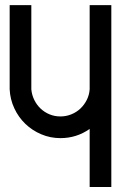

<svg xmlns="http://www.w3.org/2000/svg" viewBox="-20 -735 539 757"><path d="M418.9 -714.8V2.4H333.5V-226.6Q281.7 -190.4 218.3 -190.4Q178.2 -190.4 142.6 -205.6Q106.9 -220.7 79.8 -246.8Q52.7 -272.9 36.4 -308.1Q20 -343.3 18.1 -382.8V-714.8H103.5V-382.8Q105.5 -360.8 115 -341.3Q124.5 -321.8 139.9 -307.1Q155.3 -292.5 175.3 -284.2Q195.3 -275.9 218.3 -275.9Q240.7 -275.9 261.2 -284.2Q281.7 -292.5 297.1 -307.1Q312.5 -321.8 322.3 -341.3Q332 -360.8 333.5 -382.8V-714.8Z"/></svg>

Font: Proletarsk
Style: Regular
Weight: 400
Designer: Peter Wiegel, original typeface by Carl Albert Fahrenwaldt 1901
Foundry: Peter Wiegel
Version: Version 1.000 2010 initial release